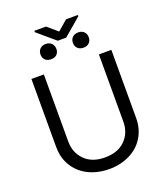

<svg xmlns="http://www.w3.org/2000/svg" viewBox="-180 -1142 1101 1276"><g transform="rotate(-20 370.5 -504.0)"><path d="M88.1 -727.3H176.1V-252.8Q176.1 -173.3 228 -121.4Q279.8 -69.6 370.7 -69.6Q462 -69.6 513.8 -121.4Q565.3 -172.9 565.3 -252.8V-727.3H653.4V-245.7Q653.4 -205.3 643.5 -170.5Q633.5 -135.7 615.2 -106.9Q596.9 -78.1 571.4 -55.9Q545.8 -33.7 514.4 -18.5Q483 -3.2 446.6 4.8Q410.2 12.8 370.7 12.8Q313.2 12.8 261.7 -4.3Q210.2 -21.3 171.7 -54.3Q133.2 -87.4 110.6 -135.5Q88.1 -183.6 88.1 -245.7ZM215.9 -1021.3H298.3L369.3 -960.2L440.3 -1021.3H524.1V-1012.8L399.1 -906.2H339.5L215.9 -1011.4ZM200.3 -858.3Q200.3 -870 204 -880Q207.7 -889.9 214.7 -897.4Q221.6 -904.8 232.1 -909.1Q242.5 -913.4 255.7 -913.4Q269.5 -913.4 280.2 -909.1Q290.8 -904.8 297.9 -897.4Q305 -889.9 308.8 -879.8Q312.5 -869.7 312.5 -858Q312.5 -835.6 298.3 -820.5Q284.1 -805.4 256.4 -805.4Q242.5 -805.4 231.9 -809.7Q221.2 -813.9 214.3 -821Q207.4 -828.1 203.8 -837.9Q200.3 -847.7 200.3 -858.3ZM485.8 -911.9Q499.3 -911.9 509.6 -907.7Q519.9 -903.4 526.8 -896.1Q533.7 -888.8 537.5 -879.1Q541.2 -869.3 541.2 -858Q541.2 -847.3 537.8 -837.5Q534.4 -827.8 527.5 -820.3Q520.6 -812.9 510.1 -808.4Q499.6 -804 485.8 -804Q471.9 -804 461.3 -808.2Q450.6 -812.5 443.5 -819.8Q436.4 -827.1 432.7 -836.8Q429 -846.6 429 -857.6Q429 -869 432.7 -878.9Q436.4 -888.8 443.5 -896.1Q450.6 -903.4 461.3 -907.7Q471.9 -911.9 485.8 -911.9Z"/></g></svg>

Font: Inter P
Style: Regular
Weight: 400
Designer: Rasmus Andersson
Foundry: rsms
Version: Version 3.018;git-588b23468